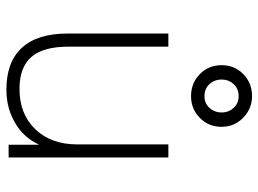

<svg xmlns="http://www.w3.org/2000/svg" viewBox="-124 -678 809 601"><g transform="rotate(90 280.5 -377.5)"><path d="M261 7Q174 7 129.5 -41.5Q85 -90 85 -184V-500H126V-188Q126 -108 158.5 -71Q191 -34 258 -34Q337 -34 384.5 -83.5Q432 -133 432 -215V-500H473V0H433V-113L444 -124Q424 -59 374 -26Q324 7 261 7ZM281 -571Q240 -571 212 -598.5Q184 -626 184 -667Q184 -707 212 -734.5Q240 -762 281 -762Q308 -762 329.5 -749Q351 -736 364 -715Q377 -694 377 -667Q377 -626 349 -598.5Q321 -571 281 -571ZM281 -613Q303 -613 317.5 -628.5Q332 -644 332 -667Q332 -689 317.5 -704.5Q303 -720 281 -720Q258 -720 243.5 -704.5Q229 -689 229 -667Q229 -644 243.5 -628.5Q258 -613 281 -613Z"/></g></svg>

Font: Muli ExtraLight
Style: Regular
Weight: 250
Designer: Vernon Adams
Foundry: Vernon Adams
Version: Version 2.100; ttfautohint (v1.8.1.43-b0c9)